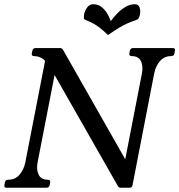

<svg xmlns="http://www.w3.org/2000/svg" viewBox="-34 -887 846 907"><path d="M782 -660Q795 -660 792.2 -647L790.2 -635Q788 -622 775 -622Q742.2 -622 721.8 -598.5Q701.2 -575 694.2 -539L592.2 -13Q590 0 577 0H537Q527 0 523 -8L202.5 -570.2L236 -595L143.8 -121Q137 -86 148.5 -62Q160 -38 192 -38Q205 -38 203 -25L201 -13Q198 0 185 0H-2Q-16 0 -13 -13L-11 -25Q-9 -38 5 -38Q38 -38 58.5 -62Q79 -86 85.8 -121L179 -600Q156.2 -622 127 -622Q114 -622 116.2 -635L119 -647Q121 -660 134 -660H249.5Q258.5 -660 263.5 -652L589 -79.5L546.2 -75.5L636.2 -539Q643.2 -575 631.6 -598.5Q620 -622 588 -622Q575 -622 577.2 -635L579.2 -647Q582 -660 595 -660ZM489.2 -787Q502.8 -806 520.6 -824.2Q538.5 -842.5 559.5 -854.8Q580.5 -867 602.8 -867Q619.5 -867 625 -852.6Q630.5 -838.2 627.2 -819.2Q625.8 -810.5 622.6 -803.8Q619.5 -797 612.8 -793.8Q589.2 -785.8 570 -777.5Q550.8 -769.2 529.5 -756.5Q508.2 -743.8 476.2 -721.5Q453 -743.8 436.4 -756.5Q419.8 -769.2 404.1 -777.5Q388.5 -785.8 367.5 -793.8Q362 -797 361.9 -803.8Q361.8 -810.5 363.2 -819.2Q367.2 -838.2 378.4 -852.6Q389.5 -867 406.5 -867Q428.5 -867 444.6 -854.8Q460.8 -842.5 471.8 -824.2Q482.8 -806 489.2 -787Z"/></svg>

Font: Young Serif Light
Style: Italic
Weight: 300
Italic angle: -10.979°
Designer: Bastien Sozeau
Foundry: NBR — Bastien Sozeau
Version: Version 5.001